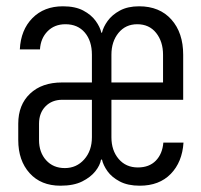

<svg xmlns="http://www.w3.org/2000/svg" viewBox="-20 -580 640 610"><path d="M172 10Q110 10 74 -30Q38 -70 38 -135V-187Q38 -247 75.5 -282.5Q113 -318 177 -318H272V-406Q272 -450 249.5 -476.5Q227 -503 188 -503Q153 -503 131 -480.5Q109 -458 107 -423H43Q46 -485 83 -522.5Q120 -560 180 -560Q219 -560 244.5 -546.5Q270 -533 284 -513.5Q298 -494 302 -476H304Q308 -494 322 -513.5Q336 -533 361 -546.5Q386 -560 422 -560Q487 -560 524.5 -518Q562 -476 562 -406V-263H334V-144Q334 -102 357 -75Q380 -48 418 -48Q454 -48 475 -69.5Q496 -91 499 -127H563Q559 -65 522.5 -27.5Q486 10 424 10Q386 10 360.5 -3.5Q335 -17 321.5 -36Q308 -55 304 -73H301Q298 -55 283 -36Q268 -17 241 -3.5Q214 10 172 10ZM334 -318H498V-406Q498 -448 476 -475.5Q454 -503 416 -503Q379 -503 356.5 -475.5Q334 -448 334 -406ZM186 -46Q223 -46 247.5 -73.5Q272 -101 272 -144V-263H178Q145 -263 124.5 -242Q104 -221 104 -187V-135Q104 -96 126.5 -71Q149 -46 186 -46Z"/></svg>

Font: Tiny ExtraLight
Style: Regular
Weight: 200
Monospace: yes
Designer: Philipp Nurullin, Konstantin Bulenkov
Foundry: JetBrains
Version: Version 2.251; ttfautohint (v1.8.4.7-5d5b)